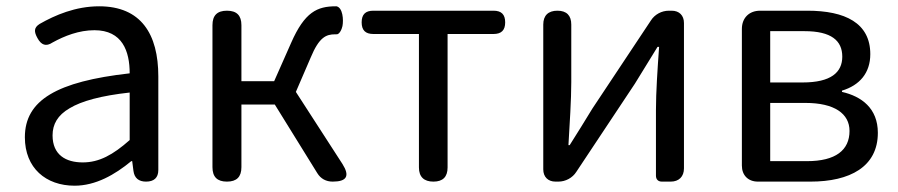

<svg xmlns="http://www.w3.org/2000/svg" viewBox="-20 -577 2852 610"><path d="M483 -250V-334C483 -469 428 -557 295 -557C220 -557 155 -529 106 -501C87 -489 88 -476 99 -456C111 -434 126 -428 147 -442C185 -463 231 -481 280 -481C369 -481 392 -414 392 -344C161 -318 59 -259 59 -141C59 -43 126 13 217 13C284 13 345 -22 397 -65H400L404 -34C407 -11 421 0 444 0C469 0 483 -12 483 -37V-167ZM201 -233C239 -256 301 -273 392 -283V-207V-132C339 -85 295 -61 243 -61C189 -61 147 -85 147 -147C147 -182 163 -211 201 -233Z M655 -271V-46C655 -15 670 0 701 0C732 0 747 -15 747 -46V-245H800H853L988 -27C999 -9 1016 0 1037 0C1082 0 1092 -18 1068 -56L920 -285L967 -394C994 -459 1016 -468 1045 -468C1046 -468 1047 -468 1048 -468C1058 -466 1066 -484 1068 -494C1072 -514 1069 -553 1049 -557C1048 -557 1048 -557 1047 -557C988 -557 948 -539 905 -441L851 -319H747V-497C747 -528 732 -543 701 -543C670 -543 655 -528 655 -497Z M1311 -234V-45C1311 -15 1327 0 1357 0C1387 0 1402 -15 1402 -45V-469H1548C1573 -469 1585 -481 1585 -506C1585 -531 1573 -543 1548 -543H1357H1166C1141 -543 1129 -531 1129 -506C1129 -481 1141 -469 1166 -469H1311Z M2153 -271V-504C2153 -528 2138 -543 2114 -543H2105C2082 -543 2060 -531 2048 -512L1862 -232C1842 -199 1811 -149 1790 -116H1786C1790 -186 1795 -259 1795 -316V-499C1795 -528 1780 -543 1751 -543C1722 -543 1706 -528 1706 -499V-39C1706 -15 1721 0 1745 0H1754C1777 0 1799 -12 1811 -31L1997 -311C2017 -344 2048 -394 2069 -428H2074C2069 -357 2064 -285 2064 -227V-19C2064 -7 2071 0 2083 0H2108H2111C2137 0 2153 -16 2153 -42Z M2337 -271V-51C2337 -20 2357 0 2388 0H2446H2555C2680 0 2769 -47 2769 -155C2769 -233 2717 -271 2655 -285V-289C2711 -306 2745 -345 2745 -405C2745 -504 2665 -543 2545 -543H2395C2360 -543 2337 -520 2337 -485ZM2427 -396V-478H2481H2536C2621 -478 2656 -448 2656 -397C2656 -347 2620 -315 2530 -315H2427ZM2427 -157V-250H2539C2631 -250 2679 -216 2679 -161C2679 -100 2635 -65 2544 -65H2485H2427Z"/></svg>

Font: GenSenRounded2 TW R
Style: Regular
Weight: 400
Version: Version 2.100;PS 2.1;hotconv 16.6.51;makeotf.lib2.5.65220 DE